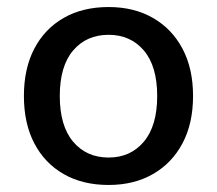

<svg xmlns="http://www.w3.org/2000/svg" viewBox="-20 -517 617 546"><path d="M289 9Q215 9 161 -22Q107 -53 77.5 -109.5Q48 -166 48 -244Q48 -322 77.5 -378.5Q107 -435 161 -466Q215 -497 289 -497Q361 -497 415 -466Q469 -435 499 -378.5Q529 -322 529 -244Q529 -166 499 -109.5Q469 -53 415 -22Q361 9 289 9ZM289 -69Q351 -69 389 -114Q427 -159 427 -244Q427 -329 389 -373.5Q351 -418 289 -418Q226 -418 188 -373.5Q150 -329 150 -244Q150 -159 188 -114Q226 -69 289 -69Z"/></svg>

Font: Nunito Sans SemiBold
Style: Regular
Weight: 600
Designer: Vernon Adams
Foundry: Vernon Adams
Version: Version 3.101; ttfautohint (v1.8.4.7-5d5b);gftools[0.9.27]